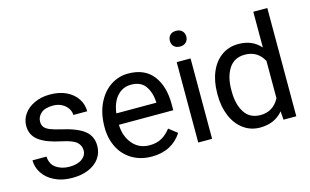

<svg xmlns="http://www.w3.org/2000/svg" viewBox="-89 -965 1967 1218"><g transform="rotate(-15 895.0 -355.5)"><path d="M247 -232Q153 -251 104.5 -286.5Q56 -322 56 -384Q56 -426 80.5 -461Q105 -496 150 -517Q195 -538 252 -538Q314 -538 359.5 -516Q405 -494 429.5 -456.5Q454 -419 454 -374H363Q363 -396 349.5 -417Q336 -438 311 -451.5Q286 -465 252 -465Q200 -465 174 -442Q148 -419 148 -387Q148 -366 158 -352Q168 -338 194 -327Q220 -316 269 -305Q369 -282 414 -245.5Q459 -209 459 -146Q459 -100 433.5 -64.5Q408 -29 362 -9.5Q316 10 255 10Q188 10 138.5 -14.5Q89 -39 63.5 -78.5Q38 -118 38 -163H130Q133 -111 169.5 -87Q206 -63 255 -63Q308 -63 338 -85Q368 -107 368 -140Q368 -173 343.5 -195Q319 -217 247 -232Z M534 -246Q534 -338 566.5 -404Q599 -470 651.5 -504Q704 -538 765 -538Q874 -538 928.5 -467.5Q983 -397 983 -280V-239H626Q628 -164 670 -113.5Q712 -63 782 -63Q828 -63 861 -81.5Q894 -100 921 -135L976 -92Q909 10 777 10Q705 10 649.5 -22.5Q594 -55 564 -113.5Q534 -172 534 -246ZM629 -313H892V-319Q888 -382 858.5 -423.5Q829 -465 765 -465Q711 -465 674.5 -425Q638 -385 629 -313Z M1130 -721Q1155 -721 1169.5 -706.5Q1184 -692 1184 -669Q1184 -647 1169.5 -632.5Q1155 -618 1130 -618Q1104 -618 1090 -632.5Q1076 -647 1076 -669Q1076 -692 1090 -706.5Q1104 -721 1130 -721ZM1083 -528H1174V0H1083Z M1489 -538Q1582 -538 1635 -476V-711H1727V0H1643L1639 -56Q1584 10 1488 10Q1427 10 1379.5 -24.5Q1332 -59 1306 -120.5Q1280 -182 1280 -258V-269Q1280 -349 1306 -410Q1332 -471 1379.5 -504.5Q1427 -538 1489 -538ZM1511 -66Q1594 -66 1635 -143V-388Q1595 -462 1512 -462Q1442 -462 1407 -408Q1372 -354 1372 -269V-258Q1372 -173 1406.5 -119.5Q1441 -66 1511 -66Z"/></g></svg>

Font: Freesentation 5 Medium
Style: Regular
Weight: 500
Designer: glyphs from Roboto by Christian Robertson / Hangul glyphs from Noto Sans CJK(Source Han Sans) by Jang Soo-young and Kang
Foundry: PT&
Version: Version 2.001